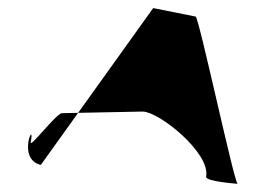

<svg xmlns="http://www.w3.org/2000/svg" viewBox="-20 -486 628 475"><path d="M56 -134C53 -118 120 -206 133 -206C150 -206 315 -210 333 -210C373 -210 501 -108 490 -49C487 -36 578 -31 568 -31C560 -31 472 -444 464 -445L359 -466L81 -78C20 -92 68 -195 56 -134Z"/></svg>

Font: Recovery
Style: Obl
Weight: 400
Version: Version 0.27